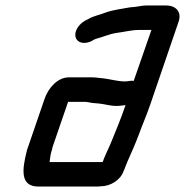

<svg xmlns="http://www.w3.org/2000/svg" viewBox="-20 -635 679 705"><path d="M439 -336C413 -336 386 -344 362 -347L343 -349C335 -350 328 -351 319 -351H233C192 -351 158 -313 144 -273L85 -101C83 -94 79 -86 78 -79C62 -15 52 50 121 50H331C338 50 345 50 350 49C385 49 422 27 434 -7C437 -14 440 -21 442 -27C444 -32 446 -37 449 -44C464 -78 475 -102 489 -139C502 -175 520 -216 532 -252L636 -556C648 -592 625 -615 590 -615H520C506 -615 491 -612 478 -610L457 -608C425 -602 396 -599 368 -589C346 -580 324 -577 304 -565C288 -558 274 -548 264 -532C241 -492 274 -464 316 -484C321 -487 325 -490 331 -492C355 -498 381 -510 407 -514C433 -517 463 -525 489 -525H536L471 -338C460 -340 451 -336 439 -336ZM171 -86C172 -91 173 -96 175 -101L230 -261H289C293 -261 297 -261 302 -260L319 -257C326 -256 334 -256 342 -255C365 -253 383 -246 408 -246C421 -246 430 -248 441 -249C425 -202 403 -148 385 -105C377 -88 362 -55 357 -40H162C164 -55 165 -68 171 -86Z"/></svg>

Font: Electronic
Style: BlkSuIt
Weight: 900
Version: Version 1.011